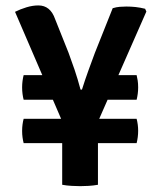

<svg xmlns="http://www.w3.org/2000/svg" viewBox="-20 -664 580 690"><path d="M206.5 -221 34 -621.5Q53 -631 75.2 -637.8Q97.5 -644.5 118 -644.5Q161 -644.5 178 -595.5L226.5 -474Q237 -446 248 -413.5Q259 -381 269.5 -342H274.5Q285.5 -377 298.2 -412Q311 -447 321 -474L385 -634.5Q398 -638.5 410.2 -639.5Q422.5 -640.5 434 -640.5Q450 -640.5 466.8 -638.8Q483.5 -637 501.5 -632.5L506 -622.5L329.5 -221ZM268.5 5Q256.5 5 237.8 4Q219 3 203.5 0V-259.5H332V0Q315.5 3 298.5 4Q281.5 5 268.5 5ZM65 -149.5Q62.5 -159.5 61 -170.2Q59.5 -181 59.5 -193.5Q59.5 -205.5 61 -216.8Q62.5 -228 65 -237H471Q476.5 -216 476.5 -194Q476.5 -171.5 471 -149.5ZM65 -305.5Q62.5 -315 61 -326.2Q59.5 -337.5 59.5 -350Q59.5 -362 61 -373.2Q62.5 -384.5 65 -394H203V-305.5ZM332.5 -305.5V-394H471Q473 -386 474.8 -374.8Q476.5 -363.5 476.5 -350Q476.5 -338 475 -326.8Q473.5 -315.5 471 -305.5Z"/></svg>

Font: Signika SemiBold
Style: Regular
Weight: 600
Designer: Anna Giedry
Foundry: Anna Giedry
Version: Version 2.001